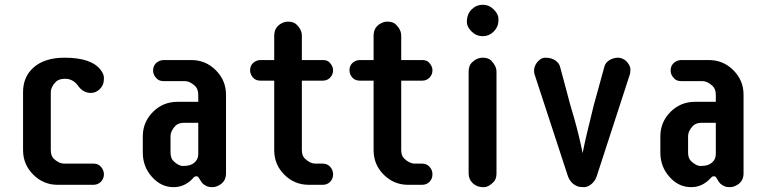

<svg xmlns="http://www.w3.org/2000/svg" viewBox="-20 -771 3198 801"><path d="M303.2 -416.5Q282.2 -442.4 252 -442.4Q225.6 -442.4 212.9 -429.7Q191.9 -408.7 191.9 -384.3V-145.5Q191.9 -120.6 204.1 -108.9Q225.6 -88.4 249.5 -88.4H369.6Q398.4 -88.4 410.2 -60.5Q413.6 -52.7 413.6 -43.7Q413.6 -34.7 410.2 -26.6Q406.7 -18.6 400.9 -12.7Q388.2 0 369.6 0H220.7Q161.1 0 118.7 -42.5Q76.2 -85 76.2 -144.5V-386.7Q76.2 -449.7 118.7 -488.3Q165 -530.3 249.5 -530.3Q363.3 -530.3 401.4 -477.5Q413.6 -461.4 413.6 -445.1Q413.6 -428.7 409.2 -418.2Q404.8 -407.7 397 -399.9Q380.4 -383.3 359.4 -383.3Q325.2 -383.3 303.2 -416.5Z M618.7 -476.1Q618.7 -505.4 646 -517.1Q653.8 -520.5 663.1 -520.5H778.3Q837.9 -520.5 880.4 -478Q922.9 -435.5 922.9 -376V-47.4Q922.9 -10.3 887.7 4.9Q877 9.8 864.3 9.8Q851.6 9.8 842.5 5.6Q833.5 1.5 827.1 -3.9Q821.8 -8.8 816.4 -17.8Q811 -26.9 808.1 -31.2Q805.2 -35.6 798.8 -35.6Q792.5 -35.6 788.6 -31.2L780.8 -22.9Q748 9.8 704.1 9.8Q651.9 9.8 613.8 -33.2Q575.7 -75.7 575.7 -134.8V-202.1Q575.7 -261.7 618.2 -304.2Q660.2 -346.2 720.2 -346.2H807.1V-374.5Q807.1 -398.9 794.9 -411.1Q773.4 -432.6 749.5 -432.6H663.1Q645 -432.6 635.3 -441.9Q618.7 -457.5 618.7 -476.1ZM691.4 -135.7Q691.4 -110.8 703.6 -99.1Q725.1 -78.6 743.2 -78.6Q761.2 -78.6 771.7 -82Q782.2 -85.4 790 -91.8Q807.1 -105.5 807.1 -127.9V-258.8H749.5Q724.6 -258.8 712.4 -246.6Q691.4 -225.6 691.4 -201.2Z M1326.7 0H1268.1Q1208.5 0 1166 -42.5Q1124 -84.5 1124 -144.5V-434.6H1066.4Q1038.6 -434.6 1026.9 -460.9Q1023.4 -468.8 1023.4 -477.5Q1023.4 -505.4 1049.8 -517.1Q1057.6 -520.5 1066.4 -520.5H1124V-622.1Q1124 -660.6 1159.2 -675.8Q1169.4 -680.7 1181.6 -680.7Q1205.6 -680.7 1217.8 -668Q1239.3 -647 1239.3 -622.1V-520.5H1327.6Q1344.7 -520.5 1354 -511.2Q1369.6 -495.6 1369.6 -477.8Q1369.6 -460 1357.4 -447.3Q1345.2 -434.6 1327.6 -434.6H1239.3V-145.5Q1239.3 -121.1 1252 -109.4Q1273.4 -88.4 1296.9 -88.4H1326.7Q1345.2 -88.4 1357.4 -75.2Q1369.6 -62 1369.6 -43.7Q1369.6 -25.4 1357.4 -12.7Q1345.2 0 1326.7 0Z M1741.2 0H1682.6Q1623 0 1580.6 -42.5Q1538.6 -84.5 1538.6 -144.5V-434.6H1481Q1453.1 -434.6 1441.4 -460.9Q1438 -468.8 1438 -477.5Q1438 -505.4 1464.4 -517.1Q1472.2 -520.5 1481 -520.5H1538.6V-622.1Q1538.6 -660.6 1573.7 -675.8Q1584 -680.7 1596.2 -680.7Q1620.1 -680.7 1632.3 -668Q1653.8 -647 1653.8 -622.1V-520.5H1742.2Q1759.3 -520.5 1768.6 -511.2Q1784.2 -495.6 1784.2 -477.8Q1784.2 -460 1772 -447.3Q1759.8 -434.6 1742.2 -434.6H1653.8V-145.5Q1653.8 -121.1 1666.5 -109.4Q1688 -88.4 1711.4 -88.4H1741.2Q1759.8 -88.4 1772 -75.2Q1784.2 -62 1784.2 -43.7Q1784.2 -25.4 1772 -12.7Q1759.8 0 1741.2 0Z M1935.1 -471.7Q1935.1 -495.6 1947.3 -508.8Q1968.3 -530.3 1993.7 -530.3Q2018.1 -530.3 2029.8 -517.6Q2051.3 -495.6 2051.3 -471.7V-47.4Q2051.3 -23.9 2039.1 -11.7Q2017.6 9.8 1999.5 9.8Q1981.4 9.8 1970.7 5.1Q1960 0.5 1952.1 -6.8Q1935.1 -23.4 1935.1 -47.4ZM1993.7 -751Q2020.5 -751 2040 -731.4Q2059.6 -711.9 2059.6 -691.9Q2059.6 -671.9 2054.2 -660.2Q2048.8 -648.4 2040 -639.6Q2020.5 -620.1 1993.7 -620.1Q1966.8 -620.1 1947.3 -639.6Q1927.7 -659.2 1927.7 -678.7Q1927.7 -711.9 1947.3 -731.4Q1966.8 -751 1993.7 -751Z M2210 -461.4Q2208 -467.8 2208 -477.3Q2208 -486.8 2212.2 -496.6Q2216.3 -506.3 2223.1 -513.7Q2237.8 -530.3 2253.7 -530.3Q2269.5 -530.3 2278.8 -527.3Q2288.1 -524.4 2295.9 -519.5Q2313.5 -507.8 2317.4 -489.3L2346.7 -379.9Q2351.1 -361.3 2358.4 -335.9L2375 -279.3Q2397.5 -199.2 2410.6 -132.3Q2418.9 -173.8 2427.7 -210.9Q2449.2 -301.3 2457 -331.5L2500.5 -489.3Q2506.3 -517.1 2538.6 -527.3Q2547.9 -530.3 2558.3 -530.3Q2568.8 -530.3 2578.6 -525.6Q2588.4 -521 2595.2 -513.2Q2609.9 -496.6 2609.9 -481.9Q2609.9 -467.3 2607.9 -461.4L2470.2 -38.1Q2464.4 -18.1 2448.7 -4.2Q2433.1 9.8 2415.8 9.8Q2398.4 9.8 2388.4 5.9Q2378.4 2 2370.1 -4.9Q2354.5 -18.6 2348.1 -39.6Z M2777.8 -476.1Q2777.8 -505.4 2805.2 -517.1Q2813 -520.5 2822.3 -520.5H2937.5Q2997.1 -520.5 3039.6 -478Q3082 -435.5 3082 -376V-47.4Q3082 -10.3 3046.9 4.9Q3036.1 9.8 3023.4 9.8Q3010.7 9.8 3001.7 5.6Q2992.7 1.5 2986.3 -3.9Q2981 -8.8 2975.6 -17.8Q2970.2 -26.9 2967.3 -31.2Q2964.4 -35.6 2958 -35.6Q2951.7 -35.6 2947.8 -31.2L2939.9 -22.9Q2907.2 9.8 2863.3 9.8Q2811 9.8 2772.9 -33.2Q2734.9 -75.7 2734.9 -134.8V-202.1Q2734.9 -261.7 2777.3 -304.2Q2819.3 -346.2 2879.4 -346.2H2966.3V-374.5Q2966.3 -398.9 2954.1 -411.1Q2932.6 -432.6 2908.7 -432.6H2822.3Q2804.2 -432.6 2794.4 -441.9Q2777.8 -457.5 2777.8 -476.1ZM2850.6 -135.7Q2850.6 -110.8 2862.8 -99.1Q2884.3 -78.6 2902.3 -78.6Q2920.4 -78.6 2930.9 -82Q2941.4 -85.4 2949.2 -91.8Q2966.3 -105.5 2966.3 -127.9V-258.8H2908.7Q2883.8 -258.8 2871.6 -246.6Q2850.6 -225.6 2850.6 -201.2Z"/></svg>

Font: Supermercado
Style: Regular
Weight: 400
Designer: James Grieshaber
Foundry: James Grieshaber
Version: Version 1.002